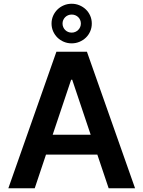

<svg xmlns="http://www.w3.org/2000/svg" viewBox="-20 -1003 764 1023"><path d="M280.5 -727.3H443.2L699.6 0H558.9L498.6 -179.3H225.1L165.1 0H24.5ZM254.6 -877.5Q254.6 -899.5 263.1 -918.9Q271.7 -938.2 286.2 -952.4Q300.8 -966.6 320.3 -974.8Q339.8 -983 361.9 -983Q383.9 -983 403.4 -974.8Q422.9 -966.6 437.5 -952.6Q452.1 -938.6 460.6 -919.2Q469.1 -899.9 469.1 -877.5Q469.1 -855.1 460.6 -835.8Q452.1 -816.4 437.5 -802.4Q422.9 -788.4 403.4 -780.2Q383.9 -772 361.9 -772Q339.8 -772 320.3 -780.2Q300.8 -788.4 286.2 -802.6Q271.7 -816.8 263.1 -836.1Q254.6 -855.5 254.6 -877.5ZM260.7 -285.2H463.1L364.7 -578.1H359ZM313.2 -877.5Q313.2 -867.5 316.9 -858.7Q320.7 -849.8 327.2 -843.2Q333.8 -836.6 342.7 -832.9Q351.6 -829.2 361.9 -829.2Q372.5 -829.2 381.4 -833.1Q390.3 -837 396.8 -843.6Q403.4 -850.1 407.1 -858.8Q410.9 -867.5 410.9 -877.5Q410.9 -887.8 407.1 -896.5Q403.4 -905.2 396.8 -911.6Q390.3 -918 381.4 -921.7Q372.5 -925.4 361.9 -925.4Q351.6 -925.4 342.7 -921.7Q333.8 -918 327.2 -911.4Q320.7 -904.8 316.9 -896.1Q313.2 -887.4 313.2 -877.5Z"/></svg>

Font: Inter P Semi Bold
Style: Regular
Weight: 600
Designer: Rasmus Andersson
Foundry: rsms
Version: Version 3.018;git-588b23468